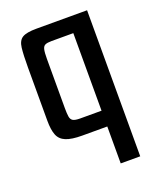

<svg xmlns="http://www.w3.org/2000/svg" viewBox="-121 -544 638 777"><g transform="rotate(-20 197.5 -155.5)"><path d="M348 -470V159H264V0H156Q111 0 86.5 -10Q62 -20 53 -43Q44 -66 44 -105V-334Q44 -388 47.5 -418Q51 -448 69 -459Q87 -470 130 -470ZM264 -402H170Q152 -402 143 -398Q134 -394 131 -381Q128 -368 128 -341V-128Q128 -106 130 -92.5Q132 -79 141 -73.5Q150 -68 172 -68H264Z"/></g></svg>

Font: Smooch Sans Thin SemiBold
Style: Regular
Weight: 600
Version: Version 1.010